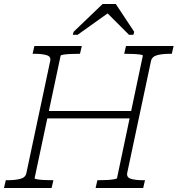

<svg xmlns="http://www.w3.org/2000/svg" viewBox="-39 -940 888 960"><path d="M194 -385H642L633 -348H186ZM-19 0 -10 -39H1Q38 -39 63.5 -46Q89 -53 93 -75L212 -635Q217 -657 194.5 -664Q172 -671 135 -671H124L133 -710H370L361 -671H352Q333 -671 313 -670Q293 -669 279 -667Q265 -665 264 -661L134 -49Q133 -46 146.5 -43.5Q160 -41 180 -40Q200 -39 219 -39H228L219 0ZM439 0 448 -39H457Q476 -39 496 -40Q516 -41 530.5 -43.5Q545 -46 546 -49L675 -661Q677 -665 663.5 -667Q650 -669 630 -670Q610 -671 591 -671H582L591 -710H829L820 -671H809Q772 -671 746.5 -664Q721 -657 716 -635L597 -75Q593 -53 615.5 -46Q638 -39 675 -39H686L677 0ZM540 -920H474L329 -781L325 -766H349L523 -890H482L606 -766H628L632 -781Z"/></svg>

Font: Roboto Serif 20pt Thin
Style: Italic
Weight: 250
Italic angle: -10°
Version: Version 1.007